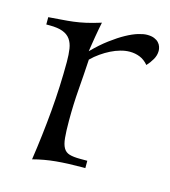

<svg xmlns="http://www.w3.org/2000/svg" viewBox="-77 -501 515 581"><g transform="rotate(15 180.5 -211.0)"><path d="M172.4 -438Q170.4 -428.7 168.2 -416.7Q166 -404.8 163.8 -392.1Q161.6 -379.4 159.7 -366.9Q157.7 -354.5 156.2 -344.2Q181.6 -370.1 205.6 -387.9Q229.5 -405.8 250 -417Q270.5 -428.2 286.9 -433.1Q303.2 -438 314.5 -438Q328.1 -438 336.9 -434.3Q345.7 -430.7 350.8 -425Q356 -419.4 358.2 -412.6Q360.4 -405.8 360.4 -399.9Q360.4 -385.7 352.8 -372.6Q345.2 -359.4 335.4 -349.1Q323.2 -363.3 308.6 -369.1Q293.9 -375 277.3 -375Q263.2 -375 248.3 -370.8Q233.4 -366.7 218.8 -359.4Q204.1 -352.1 189.7 -342Q175.3 -332 163.1 -319.8Q160.2 -270.5 156.5 -223.6Q152.8 -176.8 152.8 -126Q152.8 -92.8 154.8 -72.5Q156.7 -52.2 163.1 -41.3Q169.4 -30.3 181.9 -26.6Q194.3 -22.9 215.8 -22.9H237.8V0H228.5Q182.6 0 146.5 3.4Q110.4 6.8 75.2 16.1Q86.9 -62.5 93.8 -141.4Q100.6 -220.2 100.6 -295.9Q100.6 -319.3 97.9 -336.7Q95.2 -354 86.9 -365.7Q78.6 -377.4 63 -383.3Q47.4 -389.2 22 -389.2H11.2V-412.1Q34.7 -414.1 52.7 -415.3Q70.8 -416.5 88.6 -418.7Q106.4 -420.9 126.2 -425.3Q146 -429.7 172.4 -438Z"/></g></svg>

Font: Simonetta
Style: Regular
Weight: 400
Designer: Gayaneh Bagdasaryan
Foundry: BrownFox
Version: Version 1.001